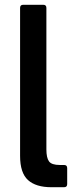

<svg xmlns="http://www.w3.org/2000/svg" viewBox="-20 -783 329 803"><path d="M195 0Q130 0 97 -30Q64 -60 64 -131V-750Q64 -763 77 -763H161Q174 -763 174 -750V-158Q174 -123 185 -108Q196 -93 230 -93H248Q261 -93 261 -80V-13Q261 0 248 0Z"/></svg>

Font: Open Sauce Two Medium
Style: Regular
Weight: 500
Designer: Alfredo Marco Pradil
Foundry: Creative Sauce Fz LLC
Version: Version 1.477